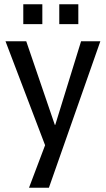

<svg xmlns="http://www.w3.org/2000/svg" viewBox="-20 -679 500 907"><path d="M454 -484 211 208H117L193 7L6 -484H104L239 -89H241L363 -484ZM180 -565H90V-659H180ZM350 -565H260V-659H350Z"/></svg>

Font: Play
Style: Regular
Weight: 400
Designer: Jonas Hecksher
Foundry: Jonas Hecksher, Playtypeª, e-types AS
Version: Version 1.002